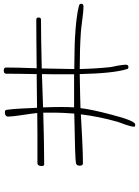

<svg xmlns="http://www.w3.org/2000/svg" viewBox="121 -899 739 1021"><g transform="rotate(-90 490.5 -388.5)"><path d="M339 -39Q327 -39 327 -45Q327 -51 328 -53Q329 -61 332 -70.5Q335 -80 339 -93L353 -132Q367 -181 377 -230Q387 -279 393 -328L262 -321Q222 -319 189.5 -318Q157 -317 132 -317Q120 -317 120 -334Q120 -351 133 -354Q151 -359 397 -363Q399 -388 400.5 -417.5Q402 -447 402 -482V-528Q326 -526 257.5 -524.5Q189 -523 128 -523Q118 -523 118 -536Q118 -559 135 -559Q224 -559 290 -559Q356 -559 400 -560Q399 -570 396.5 -590Q394 -610 389 -641Q385 -668 383 -686Q381 -704 381 -714Q381 -732 404 -732Q416 -732 417 -723Q419 -708 421 -688Q423 -668 424 -642Q426 -606 426.5 -586Q427 -566 428 -561L607 -563Q608 -617 608.5 -657.5Q609 -698 609 -725Q609 -738 626 -738Q642 -738 642 -726Q642 -698 641 -657.5Q640 -617 638 -563Q724 -564 788.5 -564.5Q853 -565 896 -565Q908 -565 908 -553Q908 -540 896 -540Q853 -540 788.5 -539Q724 -538 637 -536L634 -370V-363Q689 -362 731.5 -361.5Q774 -361 804 -359Q913 -353 971 -338Q981 -335 981 -326Q981 -314 967 -314Q943 -314 899 -320Q873 -324 855.5 -325.5Q838 -327 829 -328Q744 -334 634 -334Q635 -290 637.5 -249.5Q640 -209 644 -172Q645 -168 646.5 -157.5Q648 -147 652 -131Q654 -118 655.5 -107.5Q657 -97 657 -90Q657 -75 645 -75Q634 -75 633 -85Q611 -156 607 -334Q547 -333 502 -332Q457 -331 426 -330Q423 -302 414.5 -261.5Q406 -221 392 -168Q359 -39 339 -39ZM430 -364H606V-408Q606 -434 606 -465.5Q606 -497 607 -535L430 -529Q431 -501 431.5 -477Q432 -453 432 -433Q432 -412 431.5 -395Q431 -378 430 -364Z"/></g></svg>

Font: Oooh Baby
Style: Regular
Weight: 400
Designer: Robert E. Leuschke
Foundry: Robert E. Leuschke
Version: Version 1.011; ttfautohint (v1.8.3)